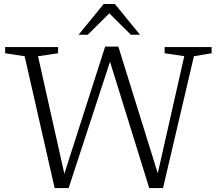

<svg xmlns="http://www.w3.org/2000/svg" viewBox="-20 -932 1080 954"><path d="M533 -645 321 2.5H251.5L102.5 -652.5L5.5 -667.5V-698H268.5V-667.5L169 -652.5L305 -45L292 -44.5L502.5 -700.5H568L774 -38.5L756 -36L895.5 -653L798 -667.5V-698H1031.5V-667.5L943.5 -652.5L790 2.5H721.5L521 -643.5ZM514 -875H532.5L416 -759.5H370.5L495 -912H551L675.5 -759.5H630Z"/></svg>

Font: Newsreader 9pt Light
Style: Regular
Weight: 300
Designer: Hugues Gentile
Foundry: Production Type
Version: Version 1.003